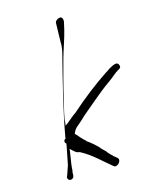

<svg xmlns="http://www.w3.org/2000/svg" viewBox="-105 -758 643 818"><g transform="rotate(-15 216.5 -349.0)"><path d="M217 -673C217 -673 214 -574 215 -574C214 -565 213 -553 209 -538C181 -427 151 -311 129 -189L130 -186C119 -180 118 -170 127 -163C127 -163 109 -73 109 -72C105 -61 101 -50 97 -37L92 -25C89 -6 116 -3 120 -23C119 -23 121 -34 120 -35C122 -45 123 -53 123 -61C122 -62 135 -137 134 -138C142 -131 150 -122 159 -117C166 -113 168 -116 175 -112C222 -87 257 -50 297 -18C311 -7 337 -36 321 -48L308 -59C299 -67 291 -75 284 -84C287 -84 259 -108 262 -108C248 -123 229 -140 212 -151C214 -152 197 -165 198 -166C189 -174 181 -186 172 -194C179 -211 181 -214 198 -228C211 -239 222 -249 231 -258L289 -307C314 -328 343 -352 369 -370C390 -384 404 -400 426 -412C434 -416 434 -423 430 -431C424 -442 412 -437 401 -432L386 -424C379 -419 374 -415 368 -412C309 -373 252 -328 199 -281C185 -273 155 -244 143 -238C146 -248 145 -259 147 -270C151 -293 159 -323 164 -344C176 -402 195 -465 209 -520C219 -555 235 -599 243 -632C243 -633 251 -666 251 -667C253 -676 249 -689 240 -689C231 -689 219 -682 217 -673Z"/></g></svg>

Font: Photofail
Style: It
Weight: 400
Foundry: Cannot Into Space Fonts
Version: Version 0.97